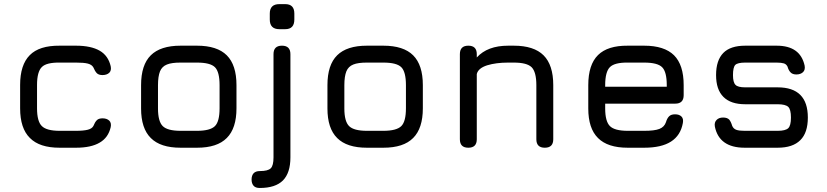

<svg xmlns="http://www.w3.org/2000/svg" viewBox="-20 -734 4108 954"><path d="M358 0C358 0 358 0 358 0C407.5 0 447 -8.5 475.5 -25.5C504 -42 522 -67.5 530 -102C530 -102 530 -102 530 -102C533 -116 530.5 -127 523 -134.5C515 -142 504 -146 490 -146C490 -146 490 -146 490 -146C476.5 -146 467 -143 461 -136.5C454.5 -130 449 -120.5 444 -108C444 -108 444 -108 444 -108C439 -99 430 -93 416.5 -89.5C403 -86 383.5 -84 358 -84C358 -84 276 -84 276 -84C276 -84 276 -84 276 -84C233 -84 203.5 -92 188 -107.5C172 -123 164 -152.5 164 -196C164 -196 164 -312 164 -312C164 -312 164 -312 164 -312C164 -355.5 172 -385.5 188 -401C203.5 -416.5 233 -423.5 276 -423C276 -423 358 -423 358 -423C358 -423 358 -423 358 -423C383.5 -423 403 -421.5 416.5 -418C430 -414.5 439 -408 444 -399C444 -399 444 -399 444 -399C449 -387 454.5 -377.5 460.5 -371C466.5 -364.5 476 -361 489 -361C489 -361 489 -361 489 -361C503.5 -361 515 -365 523 -372.5C530.5 -380 533 -391 530 -405C530 -405 530 -405 530 -405C522 -439.5 504 -465.5 475.5 -482C447 -498.5 407.5 -507 358 -507C358 -507 276 -507 276 -507C276 -507 276 -507 276 -507C209 -507.5 159.5 -492 128 -460C96 -428 80 -378.5 80 -312C80 -312 80 -196 80 -196C80 -196 80 -196 80 -196C80 -129.5 96 -80.5 128.5 -48.5C160.5 -16 209.5 0 276 0C276 0 358 0 358 0Z M959 0C959 0 959 0 959 0C1025.5 0 1075 -16 1107 -48.5C1139 -80.5 1155 -129.5 1155 -196C1155 -196 1155 -311 1155 -311C1155 -311 1155 -311 1155 -311C1155 -377.5 1139 -427 1107 -459C1075 -491 1025.5 -507 959 -507C959 -507 877 -507 877 -507C877 -507 877 -507 877 -507C810.5 -507 761.5 -491 729.5 -459.5C697 -427.5 681 -378 681 -311C681 -311 681 -195 681 -195C681 -195 681 -195 681 -195C681 -129 697 -80 729.5 -48C761.5 -16 810.5 0 877 0C877 0 959 0 959 0ZM765 -311C765 -311 765 -311 765 -311C765 -340.5 768.5 -363 775 -379.5C781.5 -395.5 793 -407 809.5 -413.5C825.5 -420 848 -423 877 -423C877 -423 959 -423 959 -423C959 -423 959 -423 959 -423C1002.5 -423 1032.5 -415.5 1048 -400C1063.5 -384.5 1071 -354.5 1071 -311C1071 -311 1071 -196 1071 -196C1071 -196 1071 -196 1071 -196C1071 -152.5 1063.5 -123 1048 -107.5C1032.5 -92 1002.5 -84 959 -84C959 -84 877 -84 877 -84C877 -84 877 -84 877 -84C833.5 -84 804 -92 788.5 -107.5C773 -123 765 -152 765 -195C765 -195 765 -311 765 -311Z M1397 -589C1397 -589 1397 -589 1397 -589C1427.5 -589 1442.5 -605 1442.5 -637C1442.5 -637 1442.5 -666.5 1442.5 -666.5C1442.5 -666.5 1442.5 -666.5 1442.5 -666.5C1442.5 -698 1427.5 -713.5 1397 -713.5C1397 -713.5 1368 -713.5 1368 -713.5C1368 -713.5 1368 -713.5 1368 -713.5C1336.5 -713.5 1320.5 -698 1320.5 -666.5C1320.5 -666.5 1320.5 -637 1320.5 -637C1320.5 -637 1320.5 -637 1320.5 -637C1320.5 -605 1336.5 -589 1368 -589C1368 -589 1397 -589 1397 -589ZM1271 200C1322.5 200 1361 187.5 1386 162.5C1410.5 137.5 1423 99.5 1423 48C1423 48 1423 -465 1423 -465C1423 -465 1423 -465 1423 -465C1423 -493 1409 -507 1381 -507C1381 -507 1381 -507 1381 -507C1353 -507 1339 -493 1339 -465C1339 -465 1339 48 1339 48C1339 48 1339 48 1339 48C1339 75 1334.5 93 1325.5 102C1316 111.5 1298 116 1271 116C1271 116 1271 116 1271 116C1257.5 116 1247.5 119.5 1240.5 126.5C1233.5 134 1230 144.5 1230 158C1230 158 1230 158 1230 158C1230 171.5 1233.5 181.5 1240 189C1246.5 196.5 1256.5 200 1271 200C1271 200 1271 200 1271 200Z M1885 0C1885 0 1885 0 1885 0C1951.5 0 2001 -16 2033 -48.5C2065 -80.5 2081 -129.5 2081 -196C2081 -196 2081 -311 2081 -311C2081 -311 2081 -311 2081 -311C2081 -377.5 2065 -427 2033 -459C2001 -491 1951.5 -507 1885 -507C1885 -507 1803 -507 1803 -507C1803 -507 1803 -507 1803 -507C1736.5 -507 1687.5 -491 1655.5 -459.5C1623 -427.5 1607 -378 1607 -311C1607 -311 1607 -195 1607 -195C1607 -195 1607 -195 1607 -195C1607 -129 1623 -80 1655.5 -48C1687.5 -16 1736.5 0 1803 0C1803 0 1885 0 1885 0ZM1691 -311C1691 -311 1691 -311 1691 -311C1691 -340.5 1694.5 -363 1701 -379.5C1707.5 -395.5 1719 -407 1735.5 -413.5C1751.5 -420 1774 -423 1803 -423C1803 -423 1885 -423 1885 -423C1885 -423 1885 -423 1885 -423C1928.5 -423 1958.5 -415.5 1974 -400C1989.5 -384.5 1997 -354.5 1997 -311C1997 -311 1997 -196 1997 -196C1997 -196 1997 -196 1997 -196C1997 -152.5 1989.5 -123 1974 -107.5C1958.5 -92 1928.5 -84 1885 -84C1885 -84 1803 -84 1803 -84C1803 -84 1803 -84 1803 -84C1759.5 -84 1730 -92 1714.5 -107.5C1699 -123 1691 -152 1691 -195C1691 -195 1691 -311 1691 -311Z M2307 0C2335 0 2349 -14 2349 -42C2349 -42 2349 -366 2349 -366C2349 -366 2349 -366 2349 -366C2353.5 -385.5 2371 -400 2400.5 -409.5C2430 -418.5 2465 -423 2505 -423C2505 -423 2533 -423 2533 -423C2533 -423 2533 -423 2533 -423C2576 -423 2605.5 -415.5 2621.5 -400C2637 -384.5 2645 -354.5 2645 -311C2645 -311 2645 -42 2645 -42C2645 -42 2645 -42 2645 -42C2645 -14 2659 0 2687 0C2687 0 2687 0 2687 0C2715 0 2729 -14 2729 -42C2729 -42 2729 -311 2729 -311C2729 -311 2729 -311 2729 -311C2729 -377.5 2713 -427 2681 -459C2649 -491 2599.5 -507 2533 -507C2533 -507 2505 -507 2505 -507C2505 -507 2505 -507 2505 -507C2436.5 -507 2384.5 -487.5 2349 -448.5C2349 -448.5 2349 -465 2349 -465C2349 -465 2349 -465 2349 -465C2349 -493 2335 -507 2307 -507C2307 -507 2307 -507 2307 -507C2279 -507 2265 -493 2265 -465C2265 -465 2265 -42 2265 -42C2265 -42 2265 -42 2265 -42C2265 -14 2279 0 2307 0C2307 0 2307 0 2307 0Z M3335 -219C3335 -219 3335 -219 3335 -219C3363 -219 3377 -233 3377 -261C3377 -261 3377 -311 3377 -311C3377 -311 3377 -311 3377 -311C3377 -378 3361 -427.5 3329 -459.5C3297 -491 3247.5 -507 3181 -507C3181 -507 3099 -507 3099 -507C3099 -507 3099 -507 3099 -507C3032.5 -507.5 2983.5 -492 2951.5 -460.5C2919 -428.5 2903 -378.5 2903 -311C2903 -311 2903 -195 2903 -195C2903 -195 2903 -195 2903 -195C2903 -129 2919 -80 2951.5 -48C2983.5 -16 3032.5 0 3099 0C3099 0 3181 0 3181 0C3181 0 3181 0 3181 0C3237.5 0 3282 -10 3314 -30.5C3346 -51 3365.5 -81.5 3373 -123C3373 -123 3373 -123 3373 -123C3375.5 -137 3373.5 -147.5 3366 -155C3358.5 -162.5 3348 -166 3334 -166C3334 -166 3334 -166 3334 -166C3320.5 -166 3311 -162.5 3304.5 -156C3298 -149.5 3292.5 -139.5 3289 -127C3289 -127 3289 -127 3289 -127C3283.5 -111 3273 -100 3256.5 -93.5C3240 -87 3215 -84 3181 -84C3181 -84 3099 -84 3099 -84C3099 -84 3099 -84 3099 -84C3055.5 -84 3026 -92 3010.5 -107.5C2995 -123 2987 -152 2987 -195C2987 -195 2987 -219 2987 -219C2987 -219 3335 -219 3335 -219ZM3181 -423C3181 -423 3181 -423 3181 -423C3224.5 -423 3254.5 -415.5 3270 -400C3285.5 -384.5 3293 -354.5 3293 -311C3293 -311 3293 -303 3293 -303C3293 -303 2987 -303 2987 -303C2987 -303 2987 -311 2987 -311C2987 -311 2987 -311 2987 -311C2987 -355 2995 -385 3010.5 -400.5C3026 -416 3055.5 -423.5 3099 -423C3099 -423 3181 -423 3181 -423Z M3844 0C3844 0 3844 0 3844 0C3894 0 3931.5 -12.5 3956.5 -37.5C3981.5 -62 3994 -99.5 3994 -150C3994 -150 3994 -150 3994 -150C3994 -200 3981.5 -237.5 3956.5 -262.5C3931.5 -287.5 3894 -300 3844 -300C3844 -300 3683 -300 3683 -300C3683 -300 3683 -300 3683 -300C3658.5 -300 3642.5 -304 3634.5 -312.5C3626 -321 3622 -337 3622 -361C3622 -361 3622 -361 3622 -361C3622 -387 3626 -404 3633.5 -411.5C3641 -419 3657.5 -423 3683 -423C3683 -423 3839 -423 3839 -423C3839 -423 3839 -423 3839 -423C3854.5 -423 3866.5 -421.5 3875 -419C3883 -416.5 3889 -411 3893 -403C3893 -403 3893 -403 3893 -403C3896.5 -390.5 3901.5 -381 3908 -374.5C3914.5 -367.5 3924 -364 3937 -364C3937 -364 3937 -364 3937 -364C3951 -364 3962 -368 3970 -375.5C3978 -383 3980.5 -394 3978 -408C3978 -408 3978 -408 3978 -408C3963.5 -474 3917.5 -507 3839 -507C3839 -507 3683 -507 3683 -507C3683 -507 3683 -507 3683 -507C3634 -507 3597.5 -495 3574 -471C3550 -446.5 3538 -410 3538 -361C3538 -361 3538 -361 3538 -361C3538 -313 3550 -277 3574.5 -252.5C3599 -228 3635 -216 3683 -216C3683 -216 3844 -216 3844 -216C3844 -216 3844 -216 3844 -216C3870 -216 3887.5 -211.5 3896.5 -203C3905.5 -194.5 3910 -176.5 3910 -150C3910 -150 3910 -150 3910 -150C3910 -123 3905.5 -105.5 3896.5 -97C3887.5 -88.5 3870 -84 3844 -84C3844 -84 3680 -84 3680 -84C3680 -84 3680 -84 3680 -84C3661.5 -84 3648 -85.5 3638.5 -89C3629 -92.5 3622 -99 3618 -109C3618 -109 3618 -109 3618 -109C3614 -122.5 3609 -133 3603 -140C3596.5 -146.5 3586.5 -150 3573 -150C3573 -150 3573 -150 3573 -150C3559 -150 3548 -146 3540.5 -138C3532.5 -130 3529.5 -119 3532 -105C3532 -105 3532 -105 3532 -105C3539 -70 3555 -44 3579.5 -26.5C3604 -9 3637.5 0 3680 0C3680 0 3844 0 3844 0Z"/></svg>

Font: Jura-Fortis-Bold
Style: Bold
Weight: 500
Designer: Daniel Johnson, Alexei Vanyashin, Mirko Velimirovic
Foundry: Daniel Johnson
Version: ""